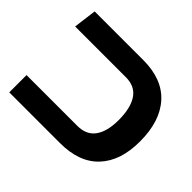

<svg xmlns="http://www.w3.org/2000/svg" viewBox="-138 -793 984 984"><g transform="rotate(45 354.0 -301.5)"><path d="M26.8 0V-125.2H395Q460.8 -125.2 492.4 -169.9Q524 -214.5 524 -295.8Q524 -383.2 492.4 -430.4Q460.8 -477.5 395 -477.5H26.8L43 -602.8H395Q533.8 -602.8 606.2 -522.4Q678.8 -442 678.8 -295.8Q678.8 -154.8 606.2 -77.4Q533.8 0 395 0Z"/></g></svg>

Font: Noto Sans Hebrew Light
Style: Regular
Weight: 100
Version: Version 3.000